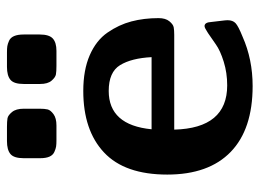

<svg xmlns="http://www.w3.org/2000/svg" viewBox="-117 -617 745 551"><g transform="rotate(-90 255.5 -341.5)"><path d="M30 -234Q30 -356 93.5 -415.5Q157 -475 270 -475Q330 -475 372.5 -456.5Q415 -438 437.5 -405.5Q460 -373 469.5 -337Q479 -301 479 -259Q479 -239 470 -228Q461 -217 452.5 -215.5Q444 -214 431 -214H159Q163 -62 286 -62Q322 -62 354 -72Q386 -82 403.5 -94.5Q421 -107 436 -117Q451 -127 456 -127Q467 -127 468 -107Q469 -97 471 -81.5Q473 -66 473 -61Q473 -46 464.5 -38Q456 -30 426 -18Q361 11 284 11Q160 11 95 -52Q30 -115 30 -234ZM77 -599V-646Q77 -674 89 -684Q101 -694 126 -694H167Q183 -694 191.5 -692.5Q200 -691 209.5 -679.5Q219 -668 219 -646V-600Q219 -586 217 -577.5Q215 -569 203.5 -560.5Q192 -552 171 -552H128Q117 -552 110.5 -553Q104 -554 95 -558Q86 -562 81.5 -572Q77 -582 77 -599ZM160 -279H367Q364 -337 344 -369.5Q324 -402 270 -402Q172 -402 160 -279ZM290 -599V-646Q290 -674 302 -684Q314 -694 339 -694H381Q392 -694 398.5 -693Q405 -692 414 -688Q423 -684 427.5 -673.5Q432 -663 432 -646V-600Q432 -573 420.5 -562.5Q409 -552 385 -552H342Q326 -552 317.5 -553.5Q309 -555 299.5 -566Q290 -577 290 -599Z"/></g></svg>

Font: CMU Sans Serif
Style: Bold
Weight: 700
Version: Version 0.7.0